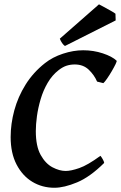

<svg xmlns="http://www.w3.org/2000/svg" viewBox="-20 -865 566 898"><path d="M525.4 -581.1Q527.3 -579.1 520.5 -564.9Q513.7 -550.8 502.7 -532Q491.7 -513.2 480.7 -497.3Q469.7 -481.4 463.4 -476.1L434.1 -483.4Q420.9 -514.2 395.3 -538.8Q369.6 -563.5 329.6 -563.5Q310.1 -563.5 292 -557.9Q273.9 -552.2 254.4 -537.1Q223.6 -513.2 202.9 -477.5Q182.1 -441.9 170.2 -401.4Q158.2 -360.8 152.8 -321.8Q147.5 -282.7 147.5 -252Q147.5 -181.2 170.2 -140.4Q192.9 -99.6 225.6 -82.5Q258.3 -65.4 287.1 -65.4Q312 -65.4 350.8 -78.9Q389.6 -92.3 449.7 -136.2Q453.6 -132.3 460.2 -120.8Q466.8 -109.4 467.3 -103Q400.9 -37.1 340.3 -12Q279.8 13.2 234.4 13.2Q177.7 13.2 131.3 -14.6Q85 -42.5 57.4 -95.7Q29.8 -148.9 29.8 -224.1Q29.8 -285.6 46.9 -348.9Q64 -412.1 99.6 -469.2Q135.3 -526.4 190.4 -569.8Q225.6 -597.7 274.4 -613.8Q323.2 -629.9 369.1 -629.9Q417 -629.9 460.7 -615.5Q504.4 -601.1 525.4 -581.1ZM520 -800.8 521 -769.5 283.7 -649.9Q276.9 -654.3 270.3 -663.8Q263.7 -673.3 259.8 -684.1L442.9 -844.7Q449.7 -841.3 466.3 -832.3Q482.9 -823.2 499 -814.2Q515.1 -805.2 520 -800.8Z"/></svg>

Font: Gentium Plus
Style: Bold Italic
Weight: 700
Italic angle: -8°
Designer: Victor Gaultney, Annie Olsen, Iska Routamaa, Becca Hirsbrunner
Foundry: SIL International
Version: Version 6.101